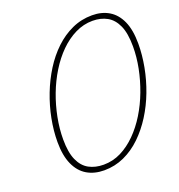

<svg xmlns="http://www.w3.org/2000/svg" viewBox="-176 -1160 1233 1324"><g transform="rotate(-20 440.5 -498.0)"><path d="M363 19Q291 19 237.5 -12.5Q184 -44 154.5 -109.5Q125 -175 125 -274Q125 -357 142 -444Q159 -531 191 -614Q223 -697 268.5 -769.5Q314 -842 372 -897Q430 -952 499 -983.5Q568 -1015 647 -1015Q718 -1015 770.5 -983.5Q823 -952 852 -887.5Q881 -823 881 -722Q881 -640 864.5 -552.5Q848 -465 816.5 -382Q785 -299 739.5 -227Q694 -155 636.5 -99.5Q579 -44 510 -12.5Q441 19 363 19ZM372 -19Q440 -19 500 -49Q560 -79 612.5 -131.5Q665 -184 707 -252.5Q749 -321 778.5 -399.5Q808 -478 824 -558.5Q840 -639 840 -717Q840 -813 814.5 -870Q789 -927 743.5 -952.5Q698 -978 637 -978Q571 -978 510 -948Q449 -918 396.5 -866Q344 -814 301.5 -745Q259 -676 229.5 -598Q200 -520 184 -438Q168 -356 168 -278Q168 -183 193.5 -126Q219 -69 265 -44Q311 -19 372 -19Z"/></g></svg>

Font: Playwrite US Trad Thin
Style: Regular
Weight: 250
Designer: Veronika Burian, José Scaglione
Foundry: TypeTogether
Version: Version 1.003